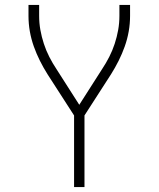

<svg xmlns="http://www.w3.org/2000/svg" viewBox="-20 -755 640 775"><path d="M279 0V-289L172 -455Q155 -482 141 -510Q127 -538 116.5 -567.5Q106 -597 100.5 -628Q95 -659 95 -691V-735H138V-691Q138 -662 143 -634Q148 -606 157 -578.5Q166 -551 179 -525.5Q192 -500 208 -476L300 -332L392 -476Q408 -500 421 -525.5Q434 -551 443 -578.5Q452 -606 457 -634Q462 -662 462 -691V-735H505V-691Q505 -659 499.5 -628Q494 -597 483.5 -567.5Q473 -538 459 -510Q445 -482 428 -455L321 -289V0Z"/></svg>

Font: Zed Sans Extralight Extended
Style: Regular
Weight: 200
Width: 7
Designer: Belleve Invis
Foundry: Belleve Invis
Version: Version 1.0.0; ttfautohint (v1.8.4)